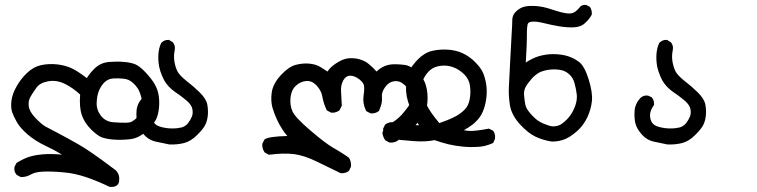

<svg xmlns="http://www.w3.org/2000/svg" viewBox="-20 -465 3040 771"><path d="M418.5 284.7Q374.5 263.2 328.1 247.1Q305.2 239.3 281.7 234.1Q258.3 229 234.9 227.1Q187.5 222.7 154.3 224.1Q121.6 225.6 105.5 234.9Q86.4 246.1 65.4 246.1H64L63 245.6H62.5L47.9 237.8L46.9 237.3L46.4 236.3Q35.6 224.6 38.1 206.5V205.1L38.6 204.6L45.4 190.9L46.4 189.5L47.9 188.5Q49.8 187 51.8 185.8Q53.7 184.6 55.7 183.6Q57.6 182.6 59.8 181.4Q62 180.2 64 179.2Q65.9 178.2 68.1 177.2Q70.3 176.3 72.3 175Q74.2 173.8 76.4 172.9Q78.6 171.9 80.6 171.1Q82.5 170.4 84.7 169.4Q86.9 168.5 88.9 167.5Q96.7 164.6 106 162.1Q115.2 159.7 126.5 157.7Q137.7 155.8 150.9 154.8Q182.1 151.9 229 155.8Q197.3 136.7 165 121.6Q143.1 111.3 124.5 99.6Q106 87.9 90.8 74.7Q61 48.8 48.3 26.4Q35.6 4.4 29.3 -13.2Q22.5 -31.7 25.9 -60.1Q29.3 -87.9 46.4 -117.7Q62.5 -147 88.4 -171.9Q114.3 -196.8 145.5 -203.6Q176.3 -210 209 -206.5Q225.6 -204.6 240.2 -200.7Q254.9 -196.8 267.6 -190.9Q291.5 -179.7 328.6 -151.4Q340.8 -171.4 360.8 -190.9Q372.6 -202.1 387 -208.5Q401.4 -214.8 418.5 -216.3Q451.2 -218.8 478.5 -216.3Q506.3 -213.9 523.9 -206.5Q532.7 -202.6 543.2 -194.3Q553.7 -186 565.9 -172.9Q568.8 -169.9 571.5 -166.7Q574.2 -163.6 576.9 -160.4Q579.6 -157.2 582 -154.3Q584.5 -151.4 586.7 -148.4Q588.9 -145.5 590.8 -142.8Q592.8 -140.1 594.7 -137.5Q596.7 -134.8 598.1 -132.1Q599.6 -129.4 601.1 -127Q604 -121.6 606.7 -116.2Q609.4 -110.8 611.3 -105.2Q613.3 -99.6 614.7 -93.8Q616.2 -87.9 617.2 -81.5Q621.1 -56.6 618.2 -29.8Q615.2 -2 606 15.9Q596.7 33.7 566.9 62Q536.6 90.8 500.5 94.2Q465.8 97.7 438.5 95.7Q429.2 95.2 421.1 94Q413.1 92.8 406 91.3Q398.9 89.8 392.6 87.9Q382.8 85 371.6 76.9Q360.4 68.8 346.7 55.7Q319.3 28.8 308.6 -2.9Q297.9 -33.7 301.8 -85.4Q273.4 -111.8 241.2 -127.9Q208 -144.5 174.3 -138.7Q157.2 -135.7 145.8 -129.6Q134.3 -123.5 127.4 -114.3Q122.6 -107.4 117.9 -100.8Q113.3 -94.2 109.4 -87.9Q105.5 -81.5 102.1 -75.7Q92.8 -59.6 95.5 -38.3Q98.1 -17.1 121.1 7.3Q144.5 32.2 161.6 42.5Q179.7 52.2 213.4 69.8Q247.1 87.4 293.5 113.8Q340.3 139.6 444.8 218.8L445.3 219.2L445.8 219.7Q461.4 236.3 458.5 261.2Q457 275.4 446.8 281.2Q436.5 287.1 419.9 285.2H418.9ZM513.7 20.5Q533.7 8.8 543.9 -15.4Q554.2 -39.6 549.3 -64.9Q546.9 -77.6 543.2 -88.1Q539.6 -98.6 535.2 -106.4Q525.9 -122.1 510.7 -134.8Q503.9 -140.6 495.4 -144.3Q486.8 -147.9 476.6 -148.9Q455.1 -151.4 434.1 -149.9Q414.6 -148.4 400.4 -135.3Q393.1 -128.4 387.5 -119.9Q381.8 -111.3 377.4 -101.1Q369.1 -80.6 368.2 -51.8Q367.2 -23.4 385.7 0.5Q404.3 23.4 434.6 25.9Q466.8 28.3 486.8 27.8Q504.9 27.3 513.2 21V20.5Z M660.6 115.2Q633.8 109.4 606.9 104Q602.1 103 597.4 101.6Q592.8 100.1 588.4 98.1Q584 96.2 579.8 93.8Q575.7 91.3 571.8 88.4Q567.9 85.4 564.2 82Q560.5 78.6 557.1 74.7Q536.6 51.8 531.2 29.3Q526.4 7.3 528.3 -20Q530.3 -48.3 551.3 -71.3H551.8V-71.8Q564.5 -83.5 582 -81.1H582.5L583.5 -80.6L596.2 -74.7L597.7 -74.2L598.1 -72.8Q607.4 -61.5 606.4 -45.4V-43.9L605.5 -42.5Q590.8 -21.5 590.3 -4.2Q589.8 13.2 597.7 26.4Q605.5 39.1 625.5 44.4Q647.5 50.8 671.4 50.8Q683.6 50.8 693.4 49.6Q703.1 48.3 710.9 46.4Q715.3 44.9 719.7 42.5Q724.1 40 727.8 37.1Q731.4 34.2 734.9 29.8Q744.6 17.6 750.5 3.4Q755.9 -10.3 752.4 -27.3Q751 -35.2 745.6 -43.2Q740.2 -51.3 731 -59.6Q724.6 -64.9 717 -71Q709.5 -77.1 700.9 -83.3Q692.4 -89.4 683.1 -95.7Q653.8 -116.2 638.7 -143.6Q634.3 -152.8 630.4 -161.6Q626.5 -170.4 623.8 -179.4Q621.1 -188.5 619.1 -197.3Q614.3 -223.1 616.2 -248.5Q618.2 -273.9 627.4 -292.5L627.9 -293.5L628.9 -293.9Q640.1 -305.7 657.7 -304.7H659.2L660.2 -303.7L672.9 -295.9L673.8 -295.4L674.3 -294.9Q685.1 -281.7 681.6 -263.7Q676.8 -241.2 680.2 -219.2Q683.6 -197.3 691.9 -179.7Q700.2 -163.1 727.5 -141.1Q756.8 -118.7 781.7 -94.2Q808.1 -68.4 812.5 -44.9Q816.4 -22.9 814.5 -2Q813.5 8.8 811 18.1Q808.6 27.3 804.7 35.6Q796.9 52.2 772 76.7Q747.1 102.1 719.2 109.4Q691.9 116.2 662.1 115.2H661.6Z M1347.2 230Q1298.3 206.5 1249.5 182.6Q1201.2 159.2 1160.6 153.8Q1140.6 151.4 1116 151.9Q1091.3 152.3 1062.5 156.2H1060.5L1058.6 155.8L1043.9 147.9L1043 147L1042 146Q1032.2 131.3 1033.2 113.8V112.8L1033.7 111.8L1041.5 96.2L1042.5 94.7L1043.9 93.8Q1061 83 1133.8 81.1Q1122.1 67.9 1114.3 55.2Q1103 38.1 1092.8 16.6Q1082.5 -4.9 1074.2 -32.2Q1066.4 -60.1 1071.3 -94.7Q1076.7 -129.4 1107.7 -163.1Q1138.7 -196.8 1167.5 -204.6Q1195.8 -211.9 1222.2 -209.5Q1249 -207 1267.6 -195.3Q1282.2 -186.5 1295.4 -177.7Q1303.2 -190.9 1317.9 -202.1Q1335 -215.8 1356.4 -225.1Q1378.9 -234.4 1409.7 -230Q1419.4 -228.5 1428.7 -225.3Q1438 -222.2 1446.3 -217.8Q1454.6 -213.4 1461.9 -207Q1479.5 -192.4 1492.2 -177.7Q1496.6 -182.1 1501.2 -185.8Q1505.9 -189.5 1511 -192.6Q1516.1 -195.8 1521.5 -198.2Q1540.5 -207 1563.5 -207Q1568.8 -207 1574.2 -206.8Q1579.6 -206.5 1585.2 -206.3Q1590.8 -206.1 1596.2 -205.3Q1601.6 -204.6 1606.9 -204.1Q1629.9 -200.7 1655.8 -175.8Q1668.9 -163.1 1677.7 -149.7Q1686.5 -136.2 1690.4 -121.1Q1699.2 -92.3 1696.3 -54.2Q1695.3 -41.5 1692.4 -30Q1689.5 -18.6 1684.6 -8.5Q1679.7 1.5 1672.9 9.8Q1653.8 33.2 1635.3 50.8Q1629.4 56.2 1621.6 63Q1613.8 69.8 1605 77.1Q1596.2 84.5 1585.9 92.3Q1569.3 109.4 1545.4 107.4H1543.9L1543 106.9L1528.3 99.1L1527.3 98.1L1526.4 97.2Q1522.5 91.8 1519.8 85Q1517.1 78.1 1515.6 70.3V69.3V67.9Q1519 56.2 1526.4 45.4L1527.3 44.4L1527.8 43.9Q1544.9 33.2 1562 22.5Q1567.4 19 1572.5 14.9Q1577.6 10.7 1582.5 6.3Q1587.4 2 1592.3 -3.4Q1606.9 -19.5 1620.1 -38.1Q1632.3 -55.2 1628.9 -79.6Q1625.5 -104.5 1605 -123.5Q1585 -142.1 1563 -138.7Q1551.8 -137.2 1542.5 -131.1Q1533.2 -125 1525.9 -114.3Q1511.2 -93.3 1513.7 -75.2Q1516.6 -52.7 1502.4 -21L1502 -19.5L1501 -19Q1496.6 -15.6 1491.7 -13.4Q1486.8 -11.2 1481.2 -10.3Q1475.6 -9.3 1469.2 -9.8H1468.3L1466.8 -10.3L1452.1 -18.1L1450.7 -19L1449.7 -21Q1435.5 -49.8 1439.9 -80.6Q1444.3 -108.4 1441.4 -122.1Q1439 -134.3 1421.4 -147.5Q1403.3 -161.1 1385.7 -161.1Q1369.6 -161.1 1358.9 -143.1Q1347.7 -123.5 1349.6 -96.7Q1351.6 -67.9 1352.5 -42V-40.5L1352.1 -39.6L1344.2 -23.9L1343.8 -22.5L1342.8 -22Q1339.4 -19 1335.7 -17.3Q1332 -15.6 1328.1 -14.4Q1324.2 -13.2 1320.1 -12.7Q1315.9 -12.2 1311 -12.7H1310.1L1308.6 -13.2L1293.9 -21L1292.5 -22L1291.5 -23.9Q1279.3 -48.8 1274.4 -77.1Q1270 -102.5 1250 -123Q1231.4 -142.1 1208.5 -139.6Q1185.1 -137.2 1167 -119.6Q1149.4 -102.5 1146.5 -72.3Q1143.6 -41 1154.8 -17.1Q1166 7.3 1226.1 58.6Q1286.6 110.4 1317.9 128.4Q1323.2 131.3 1328.6 134.5Q1334 137.7 1339.1 140.9Q1344.2 144 1349.4 147.2Q1354.5 150.4 1359.9 153.8Q1365.2 157.2 1370.4 160.9Q1375.5 164.6 1380.4 168L1381.3 168.5L1381.8 169.4Q1390.6 183.1 1389.6 202.6V203.6L1389.2 204.6L1382.3 219.2L1381.8 220.7L1380.9 221.2Q1374.5 226.6 1366.5 228.8Q1358.4 231 1349.1 230.5H1348.1Z M1840.3 124Q1809.6 121.1 1780.3 114.3Q1752.4 107.4 1725.1 97.7Q1715.8 99.6 1706.3 100.8Q1696.8 102.1 1687 102.5Q1666 103.5 1640.1 101.6Q1614.7 99.6 1585.4 96.7Q1575.2 95.7 1565.7 93.8Q1556.2 91.8 1546.9 89.1Q1537.6 86.4 1528.8 82.5L1527.8 82L1526.9 80.6Q1517.6 69.3 1518.6 52.2V51.3L1519 50.3L1525.9 36.6L1526.9 35.2L1527.8 34.2Q1543.5 22.9 1563.5 26.4H1564Q1588.9 32.2 1616.7 35.2Q1624.5 36.1 1632.1 36.6Q1639.6 37.1 1647.5 37.4Q1655.3 37.6 1662.6 38.1Q1641.1 2 1626 -35.6Q1608.4 -79.1 1610.8 -117.2Q1612.3 -135.7 1615.2 -150.9Q1618.2 -166 1623 -177.7Q1625 -182.1 1627.7 -187Q1630.4 -191.9 1633.5 -196.8Q1636.7 -201.7 1640.6 -206.5Q1644.5 -211.4 1648.9 -216.6Q1653.3 -221.7 1658.2 -226.6Q1684.6 -253.4 1715.3 -260.7Q1745.6 -267.6 1778.3 -265.6Q1811 -263.7 1838.4 -251Q1852.1 -244.6 1864.7 -235.6Q1877.4 -226.6 1889.2 -214.4Q1891.1 -212.4 1893.3 -210Q1895.5 -207.5 1897.5 -205.3Q1899.4 -203.1 1901.4 -200.9Q1903.3 -198.7 1905 -196.5Q1906.7 -194.3 1908.2 -192.1Q1909.7 -189.9 1911.1 -187.7Q1912.6 -185.5 1914.1 -183.3Q1915.5 -181.2 1916.5 -179Q1917.5 -176.8 1918.5 -174.8Q1919.4 -172.9 1920.4 -170.9Q1928.7 -150.9 1932.6 -125Q1936.5 -98.6 1932.6 -69.1Q1928.7 -39.6 1918.9 -17.1Q1916.5 -11.7 1913.8 -6.3Q1911.1 -1 1907.7 3.7Q1904.3 8.3 1900.9 12.7Q1897.5 17.1 1893.1 21Q1885.7 28.8 1877.7 35.2Q1869.6 41.5 1861.8 46.4Q1852.5 52.2 1842.8 57.6Q1861.8 62 1879.9 60.5Q1888.2 60.1 1897.9 58.8Q1907.7 57.6 1918.5 55.9Q1929.2 54.2 1941.4 51.8L1943.4 51.3L1944.8 52.2L1958.5 59.1L1960 60.1L1960.9 61Q1969.7 73.7 1967.8 91.3V92.3L1967.3 93.3L1961.4 106.9L1960.4 108.9L1958.5 109.9Q1950.7 113.3 1942.6 116.2Q1934.6 119.1 1926 121.1Q1917.5 123 1908.7 124Q1872.1 127 1840.3 124ZM1777.3 17.1Q1796.4 9.3 1813.5 0Q1830.6 -9.8 1846.7 -25.4Q1854 -33.2 1858.9 -43.5Q1863.8 -53.7 1866.2 -66.9Q1871.1 -93.8 1867.2 -120.6Q1863.8 -146.5 1844.2 -166.5Q1834 -176.3 1822.8 -183.6Q1811.5 -190.9 1799.3 -195.3Q1774.9 -204.1 1749.5 -200.7Q1724.1 -197.8 1708 -184.1Q1691.4 -169.9 1681.6 -149.9Q1678.2 -143.1 1676.8 -135.5Q1675.3 -127.9 1675.3 -119.1Q1675.3 -110.4 1676.8 -100.6Q1681.6 -69.8 1693.8 -43Q1705.6 -17.1 1744.1 29.3Z M2196.3 103.5Q2162.6 98.6 2131.8 84.5Q2101.1 70.3 2067.9 34.2Q2034.7 -2.4 2027.8 -41.5Q2024.9 -60.5 2023.7 -78.6Q2022.5 -96.7 2023.4 -113.8Q2025.4 -147 2028.8 -221.2Q2032.2 -295.4 2034.7 -331.1Q2037.1 -366.2 2037.1 -384.3Q2037.1 -404.8 2052.7 -419.4Q2067.4 -433.1 2083.5 -437.5Q2099.1 -442.4 2129.9 -440.9Q2160.2 -439.5 2199.7 -425.8Q2237.8 -413.1 2258.8 -411.1Q2278.3 -409.2 2290.5 -418.5Q2303.2 -428.7 2308.1 -436Q2315.4 -446.3 2332.5 -445.3H2333.5L2335 -444.8L2347.7 -438L2348.6 -437L2349.6 -436Q2357.4 -424.3 2356.4 -407.7V-406.7L2356 -405.8Q2354 -401.9 2351.6 -398.2Q2349.1 -394.5 2346.2 -390.6Q2343.3 -386.7 2339.8 -382.8Q2336.4 -378.9 2332 -375Q2323.7 -366.2 2312.5 -361.3Q2301.3 -356.4 2287.6 -355.5Q2274.4 -354.5 2259.5 -355.5Q2244.6 -356.4 2228 -358.9Q2195.3 -364.3 2164.1 -372.1Q2148.9 -376 2137 -377.4Q2125 -378.9 2115.7 -377.9Q2100.6 -376.5 2098.6 -366.7Q2097.7 -362.3 2096.9 -355.7Q2096.2 -349.1 2095.9 -340.6Q2095.7 -332 2095.7 -321.8Q2095.7 -318.4 2095.7 -314.5Q2095.7 -310.5 2095.5 -306.2Q2095.2 -301.8 2095.2 -296.6Q2095.2 -291.5 2095 -285.6Q2094.7 -279.8 2094.5 -273.7Q2094.2 -267.6 2093.8 -260.5Q2093.3 -253.4 2093 -246.1Q2092.8 -238.8 2092.3 -230.7Q2091.8 -222.7 2091.3 -213.9Q2117.7 -231.4 2143.6 -239.3Q2158.7 -243.7 2174.1 -245.8Q2189.5 -248 2205.1 -247.6Q2236.3 -247.1 2260.3 -239.5Q2284.2 -231.9 2305.2 -216.3Q2327.1 -199.7 2343.8 -146.5Q2360.4 -93.3 2356.9 -59.6Q2353.5 -25.9 2338.4 6.3Q2330.6 22.5 2320.3 36.4Q2310.1 50.3 2297.4 61.5Q2292.5 65.9 2287.4 69.8Q2282.2 73.7 2277.3 77.4Q2272.5 81.1 2267.6 84Q2262.7 86.9 2257.8 89.4Q2252.9 91.8 2248.5 93.8Q2224.6 103.5 2197.3 103.5H2196.8ZM2229 36.6Q2249 24.4 2265.1 4.9Q2272.9 -4.9 2279.1 -16.1Q2285.2 -27.3 2290 -40.5Q2298.8 -65.9 2295.9 -86.9Q2293 -109.4 2287.1 -130.9Q2281.7 -151.4 2267.3 -165.3Q2252.9 -179.2 2234.9 -183.1Q2216.3 -187.5 2194.3 -186Q2187 -185.5 2179.7 -184.3Q2172.4 -183.1 2165.5 -181.2Q2158.7 -179.2 2151.9 -176.8Q2147.9 -175.3 2144.3 -173.1Q2140.6 -170.9 2136.7 -168.2Q2132.8 -165.5 2128.9 -162.4Q2125 -159.2 2121.3 -155.5Q2117.7 -151.9 2113.8 -147.5Q2104.5 -136.7 2098.1 -127.7Q2091.8 -118.7 2088.9 -111.8Q2083 -98.6 2084.5 -82Q2085.9 -64.5 2089.4 -45.4Q2092.3 -28.3 2112.8 -5.9Q2133.3 16.6 2148.4 24.4Q2155.8 28.8 2165.3 32.5Q2174.8 36.1 2186 40Q2206.5 46.4 2229 36.6Z M2660.6 115.2Q2633.8 109.4 2606.9 104Q2602.1 103 2597.4 101.6Q2592.8 100.1 2588.4 98.1Q2584 96.2 2579.8 93.8Q2575.7 91.3 2571.8 88.4Q2567.9 85.4 2564.2 82Q2560.5 78.6 2557.1 74.7Q2536.6 51.8 2531.2 29.3Q2526.4 7.3 2528.3 -20Q2530.3 -48.3 2551.3 -71.3H2551.8V-71.8Q2564.5 -83.5 2582 -81.1H2582.5L2583.5 -80.6L2596.2 -74.7L2597.7 -74.2L2598.1 -72.8Q2607.4 -61.5 2606.4 -45.4V-43.9L2605.5 -42.5Q2590.8 -21.5 2590.3 -4.2Q2589.8 13.2 2597.7 26.4Q2605.5 39.1 2625.5 44.4Q2647.5 50.8 2671.4 50.8Q2683.6 50.8 2693.4 49.6Q2703.1 48.3 2710.9 46.4Q2715.3 44.9 2719.7 42.5Q2724.1 40 2727.8 37.1Q2731.4 34.2 2734.9 29.8Q2744.6 17.6 2750.5 3.4Q2755.9 -10.3 2752.4 -27.3Q2751 -35.2 2745.6 -43.2Q2740.2 -51.3 2731 -59.6Q2724.6 -64.9 2717 -71Q2709.5 -77.1 2700.9 -83.3Q2692.4 -89.4 2683.1 -95.7Q2653.8 -116.2 2638.7 -143.6Q2634.3 -152.8 2630.4 -161.6Q2626.5 -170.4 2623.8 -179.4Q2621.1 -188.5 2619.1 -197.3Q2614.3 -223.1 2616.2 -248.5Q2618.2 -273.9 2627.4 -292.5L2627.9 -293.5L2628.9 -293.9Q2640.1 -305.7 2657.7 -304.7H2659.2L2660.2 -303.7L2672.9 -295.9L2673.8 -295.4L2674.3 -294.9Q2685.1 -281.7 2681.6 -263.7Q2676.8 -241.2 2680.2 -219.2Q2683.6 -197.3 2691.9 -179.7Q2700.2 -163.1 2727.5 -141.1Q2756.8 -118.7 2781.7 -94.2Q2808.1 -68.4 2812.5 -44.9Q2816.4 -22.9 2814.5 -2Q2813.5 8.8 2811 18.1Q2808.6 27.3 2804.7 35.6Q2796.9 52.2 2772 76.7Q2747.1 102.1 2719.2 109.4Q2691.9 116.2 2662.1 115.2H2661.6Z"/></svg>

Font: NaikaiFont
Style: SemiBold
Weight: 600
Version: Version 1.89